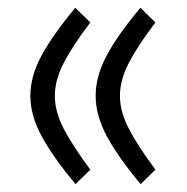

<svg xmlns="http://www.w3.org/2000/svg" viewBox="-20 -460 481 494"><path d="M212.4 -23.4 174.3 13.7Q116.7 -55.2 87.4 -109.1Q58.1 -163.1 58.1 -213.4Q58.1 -264.2 87.2 -317.6Q116.2 -371.1 173.8 -439.9L212.4 -402.3Q166.5 -341.8 143.8 -297.9Q121.1 -253.9 121.1 -213.4Q121.1 -172.9 144 -128.7Q167 -84.5 212.4 -23.4ZM379.9 -23.4 341.8 13.7Q284.2 -55.2 255.1 -109.1Q226.1 -163.1 226.1 -213.4Q226.1 -264.2 254.9 -317.9Q283.7 -371.6 341.3 -439.9L379.9 -402.3Q334 -341.8 311.3 -297.9Q288.6 -253.9 288.6 -213.4Q288.6 -172.9 311.5 -128.7Q334.5 -84.5 379.9 -23.4Z"/></svg>

Font: Vazirmatn UI FD Light
Style: Regular
Weight: 300
Designer: Saber Rastikerdar
Foundry: Saber Rastikerdar
Version: Version 33.003